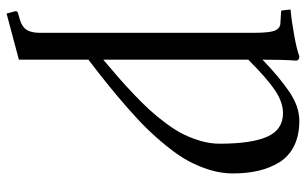

<svg xmlns="http://www.w3.org/2000/svg" viewBox="-192 -506 924 580"><g transform="rotate(90 270.0 -216.0)"><path d="M160.2 -546.9Q214.4 -599.1 258.3 -628.7Q302.2 -658.2 345.2 -658.2Q389.2 -658.2 420.9 -642.3Q452.6 -626.5 470.2 -597.9Q487.8 -569.3 495.8 -534.7Q503.9 -500 503.9 -457Q503.9 -423.3 493.7 -389.2Q483.4 -355 467 -324.5Q450.7 -293.9 423.6 -260.3Q396.5 -226.6 369.6 -199Q342.8 -171.4 304.7 -138.2Q266.6 -105 235.1 -79.6Q203.6 -54.2 160.2 -21V189L21 226.1L14.2 201.2Q12.7 193.4 19 191.9L39.1 186Q61 179.7 70.1 165.5Q79.1 151.4 79.1 126V-522.9Q79.1 -569.3 72 -585.2Q64.9 -601.1 48.8 -601.1L17.1 -603Q11.2 -603 11.2 -607.9L8.8 -631.8Q40 -634.3 85.9 -642.6Q131.8 -650.9 149.9 -658.2Q163.1 -658.2 163.1 -647.9Q160.2 -611.8 160.2 -546.9ZM321.8 -608.9Q289.1 -608.9 253.4 -585.2Q217.8 -561.5 160.2 -503.9V-65.9Q191.9 -92.8 213.6 -111.6Q235.4 -130.4 264.2 -157.7Q293 -185.1 312.5 -206.5Q332 -228 352.8 -255.9Q373.5 -283.7 385.7 -308.3Q397.9 -333 406 -361.3Q414.1 -389.6 414.1 -417Q414.1 -514.2 392.8 -561.5Q371.6 -608.9 321.8 -608.9Z"/></g></svg>

Font: Linux Biolinum
Style: Regular
Weight: 400
Designer: Philipp H. Poll
Foundry: Philipp H. Poll
Version: Version 0.6.4